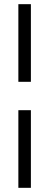

<svg xmlns="http://www.w3.org/2000/svg" viewBox="-20 -795 235 920"><path d="M68 -775V-403H128V-775ZM68 105H128V-267H68Z"/></svg>

Font: LT Wave Alt Light
Style: Regular
Weight: 300
Designer: Daniel Lyons
Version: Version 2.5 (Glyphs App)